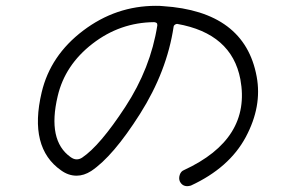

<svg xmlns="http://www.w3.org/2000/svg" viewBox="-20 -668 1040 659"><path d="M623 -29Q605 -29 597 -46Q593 -56 597 -68Q601 -80 611 -84Q843 -191 805 -396Q775 -553 588 -586Q584 -586 580 -583Q576 -580 576 -577Q553 -423 460.5 -277Q368 -131 293 -81Q268 -65 243 -65Q215 -65 190 -83Q78 -161 123 -351Q153 -478 265.5 -563Q378 -648 515 -648Q531 -648 539 -647Q820 -629 861 -405Q880 -303 823.5 -197.5Q767 -92 635 -31Q627 -29 623 -29ZM509 -592Q392 -591 297.5 -518Q203 -445 178 -338Q142 -186 222 -129Q233 -121 243 -121Q253 -121 262 -127Q323 -168 410 -301Q497 -434 520 -581Q520 -587 518 -589Q513 -592 509 -592Z"/></svg>

Font: Shin Retro Maru Gothic Regular
Style: Regular
Weight: 400
Designer: Iose
Foundry: Typographish
Version: Version 1.002